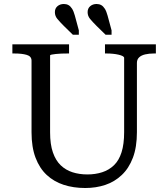

<svg xmlns="http://www.w3.org/2000/svg" viewBox="-20 -932 844 962"><path d="M519 -854 539 -780V-758H509L464 -802Q444 -822 431.5 -837Q419 -852 419 -871Q419 -890 432 -901Q445 -912 464 -912Q477 -912 487 -906.5Q497 -901 505 -888.5Q513 -876 519 -854ZM355 -854 375 -780V-758H345L300 -802Q280 -822 267.5 -837Q255 -852 255 -871Q255 -890 268 -901Q281 -912 300 -912Q313 -912 323 -906.5Q333 -901 341 -888.5Q349 -876 355 -854ZM231 -269Q231 -209 245 -168.5Q259 -128 284 -104Q309 -80 343 -69Q377 -58 418 -58Q458 -58 492 -69Q526 -80 551 -104Q576 -128 589 -169Q602 -210 602 -270V-642Q602 -647 594.5 -651Q587 -655 574 -658Q561 -661 546 -662.5Q531 -664 516 -664H506V-710H761V-664H750Q727 -664 707.5 -659.5Q688 -655 677 -644.5Q666 -634 666 -617V-270Q666 -195 646 -142Q626 -89 590 -55Q554 -21 507.5 -5.5Q461 10 407 10Q348 10 299 -6Q250 -22 214 -55.5Q178 -89 158 -142Q138 -195 138 -269V-628Q138 -650 114 -657Q90 -664 53 -664H42V-710H326V-664H317Q303 -664 287.5 -663.5Q272 -663 259.5 -661.5Q247 -660 239 -658.5Q231 -657 231 -654Z"/></svg>

Font: Roboto Serif 28pt
Style: Regular
Weight: 400
Designer: Greg Gazdowicz
Foundry: Commercial Type
Version: Version 1.008